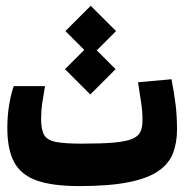

<svg xmlns="http://www.w3.org/2000/svg" viewBox="-20 -627 626 652"><path d="M248.5 4.9Q158.7 4.9 105.2 -13.9Q51.8 -32.7 28.3 -75.9Q4.9 -119.1 4.9 -192.4Q4.9 -268.6 26.4 -334.5H132.8Q126.5 -298.8 123 -274.2Q119.6 -249.5 119.6 -223.1Q119.6 -187 129.9 -168.9Q140.1 -150.9 169.9 -145Q199.7 -139.2 258.3 -139.2Q326.2 -139.2 366.9 -142.8Q407.7 -146.5 428.7 -155.3Q449.7 -164.1 456.8 -179.4Q463.9 -194.8 463.9 -218.8Q463.9 -247.6 459.7 -275.4Q455.6 -303.2 448.7 -347.7L562.5 -357.9Q571.8 -309.1 576.4 -271Q581.1 -232.9 581.1 -187Q581.1 -141.6 567.1 -106Q553.2 -70.3 517.1 -45.7Q481 -21 416 -8.1Q351.1 4.9 248.5 4.9ZM286.6 -306.2 200.7 -392.1 266.1 -457.5 202.1 -521.5 288.1 -607.4 374 -521.5 308.6 -456.1 372.6 -392.1Z"/></svg>

Font: Cascadia Mono PL
Style: Bold
Weight: 700
Monospace: yes
Designer: Aaron Bell
Foundry: Saja Typeworks
Version: Version 2404.023; ttfautohint (v1.8.4)